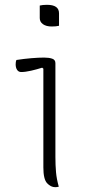

<svg xmlns="http://www.w3.org/2000/svg" viewBox="-20 -775 390 797"><path d="M160 -80V-490L155 -494Q133 -487 109 -481.5Q85 -476 68 -476Q57 -476 51 -485Q45 -494 45 -508Q45 -519 48 -526Q80 -531 110.5 -533.5Q141 -536 163 -536Q183 -536 196.5 -531.5Q210 -527 210 -513V-124Q210 -89 212.5 -60.5Q215 -32 224 0Q220 1 216.5 1.5Q213 2 209 2Q191 2 175.5 -14.5Q160 -31 160 -80ZM145 -752Q157 -755 175 -755Q225 -755 225 -720V-668Q213 -665 195 -665Q172 -665 158.5 -674.5Q145 -684 145 -700Z"/></svg>

Font: Recursive Sn Csl St Lt
Style: Regular
Weight: 300
Version: Version 1.079;hotconv 1.0.112;makeotfexe 2.5.65598; ttfautoh